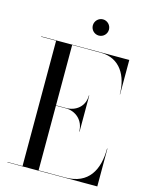

<svg xmlns="http://www.w3.org/2000/svg" viewBox="-136 -1020 853 1104"><g transform="rotate(15 291.0 -468.0)"><path d="M289 -888C289 -861.5 310.5 -840 337 -840C363.5 -840 385 -861.5 385 -888C385 -914.5 363.5 -936.5 337 -936.5C310.5 -936.5 289 -914.5 289 -888ZM371.5 -278H373.5V-493H371.5C371.5 -426 320.5 -389 263.5 -389H203.5V-748H373.5C490.5 -748 541.5 -652 541.5 -545H543V-750H18.5V-748H108V-2H18.5V0H553.5V-225H551.5C551.5 -98 500.5 -2 363.5 -2H203.5V-387H263.5C320.5 -387 371.5 -345 371.5 -278Z"/></g></svg>

Font: Bodoni* 96pt
Style: Regular
Weight: 400
Version: Version 2.3